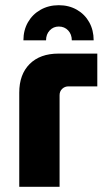

<svg xmlns="http://www.w3.org/2000/svg" viewBox="-20 -718 405 738"><path d="M206 -698Q245 -698 275.5 -680.5Q306 -663 323 -632.5Q340 -602 340 -563H256Q256 -586 242 -601Q228 -616 206 -616Q185 -616 171 -601Q157 -586 157 -563H70Q70 -602 87.5 -632.5Q105 -663 136 -680.5Q167 -698 206 -698ZM54 0V-362Q54 -432 94 -472Q134 -512 205 -512H354V-386H243Q229 -386 219 -376.5Q209 -367 209 -352V0Z"/></svg>

Font: MuseoModerno Thin
Style: Bold
Weight: 700
Version: Version 1.003